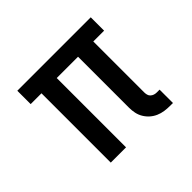

<svg xmlns="http://www.w3.org/2000/svg" viewBox="-127 -683 854 854"><g transform="rotate(-45 300.0 -256.0)"><path d="M502 8Q485 8 467.5 5.5Q450 3 434 -4Q418 -11 405 -22.5Q392 -34 383 -49Q374 -64 370.5 -81Q367 -98 367 -115V-436H233V0H137V-436H69V-520H531V-436H463V-115Q463 -108 465 -100Q467 -92 473 -86.5Q479 -81 486.5 -78.5Q494 -76 502 -76H520V8Z"/></g></svg>

Font: Iosevka Etoile Medium
Style: Regular
Weight: 500
Designer: Belleve Invis
Foundry: Belleve Invis
Version: Version 22.1.2; ttfautohint (v1.8.4)